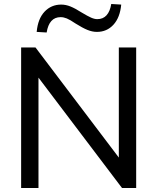

<svg xmlns="http://www.w3.org/2000/svg" viewBox="-20 -943 788 963"><path d="M86 0V-705H158L600 -121H576V-705H663V0H592L150 -584H173V0ZM214 -780 164 -783Q170 -849 203.5 -884.5Q237 -920 287 -920Q310 -920 333.5 -910.5Q357 -901 390 -880Q420 -862 437 -854.5Q454 -847 468 -847Q497 -847 514.5 -866.5Q532 -886 538 -923L588 -920Q582 -855 549 -819Q516 -783 466 -783Q443 -783 418.5 -793Q394 -803 359 -825Q331 -844 315 -850.5Q299 -857 284 -857Q255 -857 237.5 -837.5Q220 -818 214 -780Z"/></svg>

Font: Mulish Medium
Style: Regular
Weight: 500
Designer: Vernon Adams
Foundry: Vernon Adams
Version: Version 3.603; ttfautohint (v1.8.3)